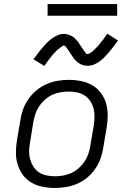

<svg xmlns="http://www.w3.org/2000/svg" viewBox="-20 -924 640 952"><path d="M252 8Q221 8 191 2Q161 -4 136 -18.5Q111 -33 94 -56Q77 -79 68 -107Q59 -135 59 -166Q59 -197 64 -228L81 -328Q85 -355 94.5 -382Q104 -409 121.5 -433.5Q139 -458 162 -477Q185 -496 212 -507.5Q239 -519 266.5 -523.5Q294 -528 321 -528Q352 -528 382 -522Q412 -516 437 -501.5Q462 -487 479.5 -464Q497 -441 505.5 -413Q514 -385 514 -354Q514 -323 509 -292L492 -192Q488 -165 478.5 -138Q469 -111 452 -86.5Q435 -62 412 -43Q389 -24 362 -12.5Q335 -1 307 3.5Q279 8 252 8ZM252 -50Q272 -50 293 -53.5Q314 -57 333.5 -66Q353 -75 370 -90Q387 -105 399 -123Q411 -141 418 -161Q425 -181 428 -202L445 -302Q448 -323 448.5 -344.5Q449 -366 444 -385.5Q439 -405 428 -422Q417 -439 400.5 -450Q384 -461 363.5 -465.5Q343 -470 322 -470Q302 -470 280.5 -466.5Q259 -463 239.5 -454Q220 -445 203 -430Q186 -415 174 -397Q162 -379 155.5 -359Q149 -339 145 -318L129 -218Q125 -197 124.5 -175.5Q124 -154 129.5 -134.5Q135 -115 145.5 -98Q156 -81 172.5 -70Q189 -59 210 -54.5Q231 -50 252 -50ZM200 -597 146 -630Q159 -648 170.5 -663Q182 -678 192.5 -690Q203 -702 212.5 -712Q222 -722 236.5 -732.5Q251 -743 266 -749.5Q281 -756 297 -756Q303 -756 308 -755Q313 -754 318 -752.5Q323 -751 327.5 -749Q332 -747 337 -744.5Q342 -742 345.5 -739Q349 -736 352.5 -732.5Q356 -729 359.5 -725Q363 -721 366.5 -717Q370 -713 372 -709Q374 -705 377 -701Q380 -697 383 -692.5Q386 -688 389 -683.5Q392 -679 395 -674.5Q398 -670 401 -667Q404 -664 406 -660Q408 -656 414 -656Q418 -656 421.5 -658Q425 -660 428.5 -662Q432 -664 436 -667Q440 -670 444 -674Q448 -678 449 -679Q450 -680 452.5 -682.5Q455 -685 457.5 -687.5Q460 -690 463 -693Q466 -696 468.5 -699Q471 -702 473.5 -705.5Q476 -709 479 -713Q482 -717 485.5 -720.5Q489 -724 492 -728.5Q495 -733 498.5 -737.5Q502 -742 505 -746.5Q508 -751 512 -757L565 -723Q552 -705 540.5 -690Q529 -675 518.5 -663Q508 -651 498.5 -641Q489 -631 475 -620.5Q461 -610 446 -604Q431 -598 415 -598Q409 -598 404 -598.5Q399 -599 393.5 -600.5Q388 -602 383.5 -604Q379 -606 374.5 -608.5Q370 -611 366.5 -614Q363 -617 359 -620.5Q355 -624 351.5 -628Q348 -632 345 -636Q342 -640 339.5 -644Q337 -648 334 -652Q331 -656 328.5 -660.5Q326 -665 322.5 -669.5Q319 -674 316.5 -678.5Q314 -683 311 -686Q308 -689 305.5 -693.5Q303 -698 297 -698Q293 -698 289.5 -695.5Q286 -693 283 -691Q280 -689 276 -686Q272 -683 267.5 -679Q263 -675 262 -674Q261 -673 258.5 -670.5Q256 -668 253.5 -665.5Q251 -663 248 -660Q245 -657 242.5 -654Q240 -651 237.5 -647.5Q235 -644 232 -640.5Q229 -637 226 -633Q223 -629 219.5 -624.5Q216 -620 213 -615.5Q210 -611 206.5 -606.5Q203 -602 200 -597ZM216 -846V-904H561V-846Z"/></svg>

Font: Iosevka Aile Light Oblique
Style: Regular
Weight: 300
Italic angle: -9°
Designer: Belleve Invis
Foundry: Belleve Invis
Version: Version 31.1.0; ttfautohint (v1.8.4)